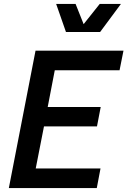

<svg xmlns="http://www.w3.org/2000/svg" viewBox="-20 -958 649 978"><path d="M609 -700 589 -600H259L223 -413H493L474 -314H204L162 -100H492L473 0H25L161 -700ZM406 -835 488 -938H596L490 -795H316L266 -938H365Z"/></svg>

Font: MedMera Sans Semibold
Style: Italic
Weight: 600
Italic angle: -11°
Designer: Kasper Nordkvist
Foundry: UNCUT.wtf
Version: Version 1.300